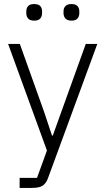

<svg xmlns="http://www.w3.org/2000/svg" viewBox="-20 -729 521 949"><path d="M283 -176 404 -512H461L220 144Q213 165 203 177.5Q193 190 177 195Q161 200 135 200H77V150H163L212 15L20 -512H78L198 -176L237 -59H241ZM149 -627Q128 -627 119 -637.5Q110 -648 110 -664V-673Q110 -689 119 -699Q128 -709 149 -709Q170 -709 179 -699Q188 -689 188 -673V-664Q188 -648 179 -637.5Q170 -627 149 -627ZM333 -627Q313 -627 303.5 -637.5Q294 -648 294 -664V-673Q294 -689 303.5 -699Q313 -709 333 -709Q354 -709 363 -699Q372 -689 372 -673V-664Q372 -648 363 -637.5Q354 -627 333 -627Z"/></svg>

Font: IBM Plex Sans Light
Style: Regular
Weight: 300
Designer: Mike Abbink, Paul van der Laan, Pieter van Rosmalen
Foundry: Bold Monday
Version: Version 3.201